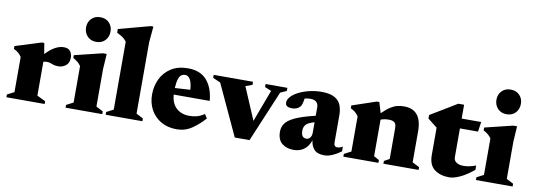

<svg xmlns="http://www.w3.org/2000/svg" viewBox="-57 -1070 4010 1442"><g transform="rotate(10 1948.0 -349.0)"><path d="M383 -445Q418.5 -445 433 -424.2Q447.5 -403.5 447.5 -376.5Q447.5 -334.5 421.5 -315.5Q395.5 -296.5 368.5 -296.5Q343 -296.5 329 -301Q315 -305.5 304 -310Q293 -314.5 276 -314.5Q261.5 -314.5 249.5 -310V-52.5L314 -21V0H22.5V-21L75.5 -48.5V-316.5Q62 -336.5 47.2 -348Q32.5 -359.5 15 -367.5V-389L212.5 -451H232L245.5 -368.5Q317 -445 383 -445Z M613.5 -526.5Q572 -526.5 546.2 -553.5Q520.5 -580.5 520.5 -621.5Q520.5 -661.5 546.2 -688Q572 -714.5 613.5 -714.5Q656 -714.5 681.5 -688Q707 -661.5 707 -621.5Q707 -580.5 681.5 -553.5Q656 -526.5 613.5 -526.5ZM708 -451 700.5 -334.5V-48.5L753.5 -21V0H473.5V-21L526.5 -48.5V-326.5Q514.5 -344 499.5 -356Q484.5 -368 466 -377.5V-399L678.5 -451Z M1006.5 -48.5 1059.5 -21V0H779.5V-21L832.5 -48.5V-566.5Q819.5 -584 803.2 -595.8Q787 -607.5 757.5 -621.5V-650L998 -714.5H1017.5L1006.5 -593Z M1329 -451Q1423 -451 1472.8 -393.8Q1522.5 -336.5 1531 -238H1256.5Q1261.5 -170.5 1300 -135.8Q1338.5 -101 1398.5 -101Q1431 -101 1457.5 -108.2Q1484 -115.5 1513 -135L1533 -104.5Q1490 -55.5 1438.2 -20.2Q1386.5 15 1323 15Q1253 15 1202 -15Q1151 -45 1123.5 -96Q1096 -147 1096 -210.5Q1096 -275.5 1122.5 -330.2Q1149 -385 1201 -418Q1253 -451 1329 -451ZM1315 -398.5Q1300.5 -398.5 1287.8 -390Q1275 -381.5 1266.8 -357.8Q1258.5 -334 1256 -288L1373 -295Q1366 -398.5 1315 -398.5Z M2041 -391 1876.5 0H1764L1584.5 -387.5L1526.5 -413.5V-436H1826.5V-412.5L1775.5 -394L1880.5 -147.5L1972 -392L1922.5 -412.5V-436H2088.5V-412.5Z M2575.5 -37.5Q2546.5 -15.5 2512.8 -0.2Q2479 15 2449.5 15Q2395 15 2371 -11.5Q2347 -38 2342.5 -80.5Q2324.5 -30.5 2291.8 -7.8Q2259 15 2214.5 15Q2159.5 15 2125 -13.8Q2090.5 -42.5 2090.5 -103Q2090.5 -137.5 2110.2 -165.8Q2130 -194 2182.8 -218.5Q2235.5 -243 2334.5 -266.5V-330.5Q2334.5 -355.5 2319.8 -370.2Q2305 -385 2274 -385Q2250.5 -385 2230 -379.5Q2225 -348 2220 -334.2Q2215 -320.5 2208 -313.5Q2200 -304 2184.2 -297.2Q2168.5 -290.5 2150 -290.5Q2098 -290.5 2098 -325Q2098 -349 2119 -371.8Q2140 -394.5 2175.8 -412.2Q2211.5 -430 2256 -440.5Q2300.5 -451 2347.5 -451Q2412 -451 2447 -431.2Q2482 -411.5 2495.2 -377.8Q2508.5 -344 2508.5 -301.5V-93.5Q2508.5 -61 2535 -61Q2543.5 -61 2553.8 -63.8Q2564 -66.5 2575.5 -74ZM2254.5 -140.5Q2254.5 -110 2265 -97.2Q2275.5 -84.5 2294 -84.5Q2311.5 -84.5 2323 -99.2Q2334.5 -114 2334.5 -135V-217Q2283 -202.5 2268.8 -183.5Q2254.5 -164.5 2254.5 -140.5Z M2897.5 -21 2938 -43.5V-279.5Q2938 -309.5 2924.2 -321.2Q2910.5 -333 2880 -333Q2845 -333 2819 -322V-43.5L2859.5 -21V0H2592V-21L2645 -48.5V-316.5Q2631.5 -336.5 2616.8 -348Q2602 -359.5 2584 -367.5V-389L2767.5 -451H2787L2811.5 -370Q2847 -405 2874.2 -422.2Q2901.5 -439.5 2926 -445.2Q2950.5 -451 2976.5 -451Q3112 -451 3112 -284.5V-48.5L3166 -21V0H2897.5Z M3417.5 -140.5Q3417.5 -117 3437.2 -102.8Q3457 -88.5 3493.5 -88.5Q3533.5 -88.5 3586 -107.5V-74.5Q3530.5 -29 3482.8 -7Q3435 15 3401.5 15Q3332.5 15 3288.2 -18.5Q3244 -52 3244 -128V-336L3172 -393V-420Q3199.5 -436.5 3236.8 -458.8Q3274 -481 3310.8 -503.5Q3347.5 -526 3373 -541.5H3417.5V-436H3566.5L3555.5 -361H3417.5Z M3743 -526.5Q3701.5 -526.5 3675.8 -553.5Q3650 -580.5 3650 -621.5Q3650 -661.5 3675.8 -688Q3701.5 -714.5 3743 -714.5Q3785.5 -714.5 3811 -688Q3836.5 -661.5 3836.5 -621.5Q3836.5 -580.5 3811 -553.5Q3785.5 -526.5 3743 -526.5ZM3837.5 -451 3830 -334.5V-48.5L3883 -21V0H3603V-21L3656 -48.5V-326.5Q3644 -344 3629 -356Q3614 -368 3595.5 -377.5V-399L3808 -451Z"/></g></svg>

Font: Newsreader Text ExtraBold
Style: Regular
Weight: 800
Designer: Hugues Gentile
Foundry: Production Type
Version: Version 1.001